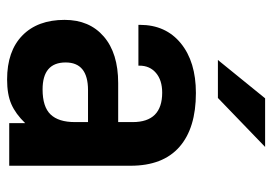

<svg xmlns="http://www.w3.org/2000/svg" viewBox="-133 -628 767 541"><g transform="rotate(90 250.5 -357.5)"><path d="M447 -342V0H327V-45Q301 -18 273.5 -6Q246 6 204 6Q124 6 80 -37Q36 -80 36 -156Q36 -226 83 -266.5Q130 -307 214 -307H324V-348Q324 -431 241 -431Q206 -431 185.5 -413.5Q165 -396 165 -367V-364H50V-368Q50 -441 102 -483.5Q154 -526 242 -526Q341 -526 394 -479.5Q447 -433 447 -342ZM324 -185V-222H234Q156 -222 156 -159Q156 -94 232 -94Q281 -94 302.5 -116.5Q324 -139 324 -185ZM257 -721H394L256 -588H149Z"/></g></svg>

Font: D-DIN
Style: DIN-Bold
Weight: 700
Designer: Charles Nix
Foundry: Datto Inc.
Version: Version 1.00